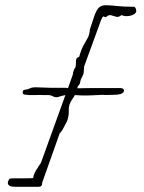

<svg xmlns="http://www.w3.org/2000/svg" viewBox="-20 -721 553 737"><path d="M40 -4Q17 -4 12.5 -11.5Q8 -19 12 -27Q16 -35 17 -35Q24 -37 41.5 -36.5Q59 -36 104 -37Q106 -37 107 -38Q109 -49 113.5 -58.5Q118 -68 125 -77Q128 -84 132.5 -89Q137 -94 139 -101L231 -356Q219 -354 206 -349.5Q193 -345 182 -352Q175 -356 166.5 -356Q158 -356 150 -356Q131 -357 112 -356Q93 -355 74 -358Q67 -359 67 -367Q67 -375 74 -376Q88 -378 95.5 -382Q103 -386 116 -386Q130 -386 145 -385Q160 -384 173 -384H230Q236 -384 241 -383L259 -433Q259 -436 261.5 -446Q264 -456 270 -463Q272 -474 271.5 -486.5Q271 -499 284 -503Q292 -532 301 -547.5Q310 -563 317 -576Q324 -589 325 -608L343 -662Q351 -684 360.5 -692.5Q370 -701 386 -701Q402 -701 428 -698Q454 -695 494 -695Q498 -695 500.5 -689.5Q503 -684 503 -678Q503 -671 492 -665Q481 -659 464 -659Q459 -659 454.5 -660.5Q450 -662 446 -663Q438 -656 429 -656L404 -663Q393 -663 387 -655L376 -658Q373 -655 371.5 -651.5Q370 -648 368 -644L303 -466Q302 -454 301.5 -444.5Q301 -435 294 -424Q289 -414 288.5 -409.5Q288 -405 287 -401.5Q286 -398 279 -390Q278 -388 277.5 -386Q277 -384 277 -382Q288 -382 300.5 -382.5Q313 -383 334 -383H442Q459 -382 455 -369.5Q451 -357 414 -357Q411 -357 396.5 -356.5Q382 -356 375 -357Q340 -355 317.5 -354.5Q295 -354 267 -356Q265 -351 262 -347L256 -338Q243 -319 244 -297.5Q245 -276 237 -255Q227 -235 220.5 -224Q214 -213 209 -209L142 -20V-19Q142 -4 129 -4Z"/></svg>

Font: Sankofa Display
Style: Regular
Weight: 400
Designer: Batsirai Madzonga
Foundry: Batsirai Madzonga
Version: Version 1.000; ttfautohint (v1.8.4.7-5d5b)